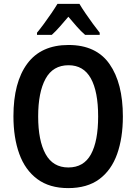

<svg xmlns="http://www.w3.org/2000/svg" viewBox="-20 -956 700 986"><path d="M611 -358Q611 -248 581.5 -165Q552 -82 490 -36Q428 10 330 10Q234 10 171.5 -36.5Q109 -83 79 -166Q49 -249 49 -359Q49 -533 120 -629Q191 -725 332 -725Q474 -725 542.5 -627Q611 -529 611 -358ZM176 -358Q176 -234 214 -165Q252 -96 331 -96Q410 -96 447 -163.5Q484 -231 484 -358Q484 -486 446.5 -553.5Q409 -621 332 -621Q252 -621 214 -551.5Q176 -482 176 -358ZM388 -936Q401 -914 419.5 -887Q438 -860 457 -834Q476 -808 492 -788V-777H417Q396 -795 374.5 -819.5Q353 -844 331 -870Q309 -844 287.5 -819.5Q266 -795 246 -777H170V-788Q185 -806 205 -833Q225 -860 244 -888Q263 -916 275 -936Z"/></svg>

Font: Noto Sans Hebrew Condensed SemiBold
Style: Regular
Weight: 600
Width: 3
Designer: Ben Nathan
Foundry: Google LLC
Version: Version 3.001; ttfautohint (v1.8.4.7-5d5b)